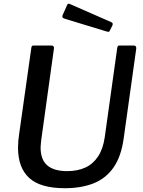

<svg xmlns="http://www.w3.org/2000/svg" viewBox="-20 -982 753 1012"><path d="M632 -253Q619 -158 579 -100Q539 -42 474 -16Q409 10 322 10Q193 10 134 -44Q75 -98 75 -204Q75 -221 76.5 -239Q78 -257 81 -276L145 -729Q146 -737 148.5 -739.5Q151 -742 157 -742H251Q259 -742 262.5 -737Q266 -732 264 -724L198 -249Q197 -237 195.5 -226.5Q194 -216 194 -205Q194 -140 229.5 -110Q265 -80 334 -80Q389 -80 430 -99Q471 -118 497 -157.5Q523 -197 532 -258L598 -730Q600 -738 602 -740Q604 -742 610 -742H686Q693 -742 696 -737Q699 -732 698 -725L632 -253ZM334 -956Q336 -961 340 -962Q344 -963 348 -961L567 -865Q572 -863 573.5 -859Q575 -855 573 -849L559 -821Q557 -815 553.5 -814.5Q550 -814 542 -816L322 -883Q312 -886 309.5 -890.5Q307 -895 310 -902Z"/></svg>

Font: Libre Franklin Medium
Style: Italic
Weight: 500
Italic angle: -8°
Designer: Pablo Impallari, Rodrigo Fuenzalida, Nhung Nguyen
Foundry: Impallari Type
Version: Version 3.000